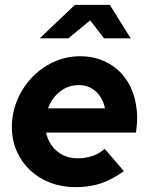

<svg xmlns="http://www.w3.org/2000/svg" viewBox="-20 -761 618 792"><path d="M29 0ZM491 -55Q442 -20 396 -4.5Q350 11 291 11Q235 11 187 -7.5Q139 -26 104 -59Q69 -92 49 -137.5Q29 -183 29 -237Q29 -294 50.5 -346.5Q72 -399 110 -439.5Q148 -480 199.5 -504.5Q251 -529 312 -529Q357 -529 396 -514.5Q435 -500 465 -473.5Q495 -447 514.5 -410Q534 -373 541 -329Q546 -301 546 -275Q546 -264 545 -252Q544 -240 541 -214H170Q181 -166 215.5 -137Q250 -108 302 -108Q333 -108 361 -117.5Q389 -127 412 -147Q432 -124 451.5 -101Q471 -78 491 -55ZM305 -410Q261 -410 227 -383Q193 -356 178 -314H413Q405 -356 376 -383Q347 -410 305 -410ZM409 -603 352 -677 262 -603H144L289 -741H433L519 -603Z"/></svg>

Font: Rosa Sans
Style: Bold Italic
Weight: 700
Italic angle: -12°
Designer: Pentagram / MCKL
Foundry: Pentagram / MCKL
Version: Version 1.005;September 16, 2019;FontCreator 11.5.0.2425 64-